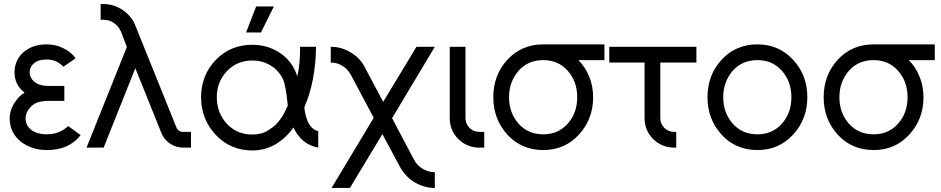

<svg xmlns="http://www.w3.org/2000/svg" viewBox="-20 -732 4664 952"><path d="M299 -306H222Q171 -306 146 -330Q127 -349 127 -374Q127 -399 146 -416Q169 -437 211 -437Q261 -437 294 -401L355 -443Q344 -459 328.5 -471.5Q313 -484 292 -494Q256 -512 211 -512Q140 -512 94 -471Q52 -431 52 -374Q52 -310 102 -273Q84 -262 71 -247.5Q58 -233 48 -216Q28 -182 28 -145Q28 -74 84 -29Q138 12 214 12Q322 12 380 -62L318 -107Q276 -67 214 -66Q162 -66 134 -89Q107 -110 107 -145Q107 -177 135 -205Q162 -232 222 -232H299Z M479 -712V-634H493Q522 -634 545 -618Q568 -602 580 -575L609 -499L409 0H494L651 -394L780 -73Q794 -39 823 -20Q854 0 889 0H927V-78H889Q863 -78 854 -102L652 -603Q634 -651 589 -682Q544 -712 493 -712Z M1231 -510Q1123 -510 1050 -435Q977 -359 977 -250Q977 -195 995.5 -148Q1014 -101 1050 -63Q1123 14 1231 14Q1293 14 1345 -16Q1372 -32 1394 -52.5Q1416 -73 1435 -100Q1441 -87 1448.5 -75Q1456 -63 1465 -53Q1482 -32 1505.5 -19Q1529 -6 1558 0V-81Q1545 -85 1535 -92Q1525 -99 1517 -110Q1509 -121 1503 -136.5Q1497 -152 1493 -173Q1492 -177 1491 -184Q1490 -191 1489 -200Q1518 -267 1532 -342Q1546 -417 1547 -500H1468Q1468 -460 1465 -423Q1462 -386 1454 -353Q1452 -361 1449 -368Q1446 -375 1443 -382Q1416 -441 1358 -476Q1301 -510 1231 -510ZM1231 -432Q1282 -432 1322 -407Q1363 -383 1384 -337Q1390 -324 1396 -292Q1402 -260 1407 -208Q1397 -187 1389 -171.5Q1381 -156 1375 -148Q1350 -109 1311 -87Q1294 -75 1273.5 -70Q1253 -65 1231 -65Q1155 -65 1105 -118Q1055 -172 1055 -250Q1055 -326 1105 -379Q1155 -432 1231 -432ZM1200 -571H1274L1338 -700H1250Z M1620 -500V-422Q1636 -422 1650 -418Q1664 -414 1677 -406Q1690 -399 1700 -388Q1710 -377 1718 -364L1833 -148L1624 200H1715L1876 -67L1964 97Q1977 120 1995 139Q2013 158 2036 172Q2084 200 2136 200V122Q2120 122 2105 117.5Q2090 113 2076 105Q2062 97 2051 85.5Q2040 74 2033 60L1924 -146L2136 -500H2045L1880 -227L1787 -402Q1763 -447 1717 -473Q1673 -500 1620 -500Z M2210 -500V-147Q2210 -86 2252 -43Q2296 0 2357 0H2381V-78H2357Q2328 -78 2308 -98Q2288 -118 2288 -147V-500Z M2674 -512Q2566 -512 2496 -436Q2426 -360 2426 -250Q2426 -141 2496 -64Q2566 12 2674 12Q2780 12 2850 -64Q2921 -141 2921 -250Q2921 -277 2916 -303Q2911 -329 2901 -353Q2892 -376 2878.5 -396.5Q2865 -417 2848 -434H2977V-512ZM2674 -434Q2748 -434 2795 -381Q2842 -328 2842 -250Q2842 -211 2830.5 -178.5Q2819 -146 2795 -119Q2748 -66 2674 -66Q2598 -66 2551 -119Q2504 -173 2504 -250Q2504 -289 2516 -321.5Q2528 -354 2551 -381Q2598 -434 2674 -434Z M3001 -500V-422H3176V-147Q3176 -86 3218 -43Q3262 0 3323 0H3333V-78H3323Q3294 -78 3274 -98Q3254 -118 3254 -147V-422H3433V-500Z M3736 -512Q3628 -512 3558 -436Q3488 -360 3488 -250Q3488 -141 3558 -64Q3628 12 3736 12Q3842 12 3912 -64Q3983 -141 3983 -250Q3983 -360 3912 -436Q3842 -512 3736 -512ZM3736 -434Q3810 -434 3857 -381Q3904 -328 3904 -250Q3904 -211 3892.5 -178.5Q3881 -146 3857 -119Q3810 -66 3736 -66Q3660 -66 3613 -119Q3566 -173 3566 -250Q3566 -289 3578 -321.5Q3590 -354 3613 -381Q3660 -434 3736 -434Z M4312 -512Q4204 -512 4134 -436Q4064 -360 4064 -250Q4064 -141 4134 -64Q4204 12 4312 12Q4418 12 4488 -64Q4559 -141 4559 -250Q4559 -277 4554 -303Q4549 -329 4539 -353Q4530 -376 4516.5 -396.5Q4503 -417 4486 -434H4615V-512ZM4312 -434Q4386 -434 4433 -381Q4480 -328 4480 -250Q4480 -211 4468.5 -178.5Q4457 -146 4433 -119Q4386 -66 4312 -66Q4236 -66 4189 -119Q4142 -173 4142 -250Q4142 -289 4154 -321.5Q4166 -354 4189 -381Q4236 -434 4312 -434Z"/></svg>

Font: Unageo
Style: Regular
Weight: 400
Designer: Richard Sepsi
Foundry: Richard Sepsi
Version: Version 2.000